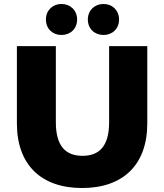

<svg xmlns="http://www.w3.org/2000/svg" viewBox="-20 -932 826 966"><path d="M393 14C599 14 721 -103 721 -311V-700H529V-317C529 -196 479 -148 395 -148C311 -148 261 -196 261 -317V-700H65V-311C65 -103 187 14 393 14ZM501 -756C545 -756 579 -787 579 -834C579 -880 545 -912 501 -912C456 -912 422 -880 422 -834C422 -787 456 -756 501 -756ZM289 -756C334 -756 368 -787 368 -834C368 -880 334 -912 289 -912C245 -912 211 -880 211 -834C211 -787 245 -756 289 -756Z"/></svg>

Font: Montserrat-Alt1 ExtBd
Style: Regular
Weight: 800
Designer: Differentunic
Foundry: Differentunic
Version: Version 7.222